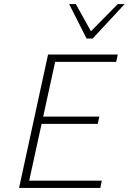

<svg xmlns="http://www.w3.org/2000/svg" viewBox="-20 -927 635 947"><path d="M475 0H74L217 -658H561L553 -622H252L124 -36H482ZM158 -316 166 -352H470L462 -316ZM407 -737 418 -762 561 -907H595L437 -737ZM407 -737 321 -907H354L434 -763L437 -737Z"/></svg>

Font: Ysabeau ExtraLight
Style: Italic
Weight: 250
Italic angle: -12°
Version: Version 2.000;gftools[0.9.27.dev2+g8671c4b]